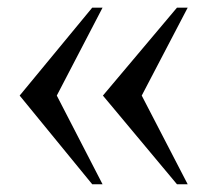

<svg xmlns="http://www.w3.org/2000/svg" viewBox="-20 -476 540 500"><path d="M220.2 3.9 31.2 -227.1 220.2 -456.1H247.1L127.9 -227.1L247.1 3.9ZM440.9 3.9 248 -227.1 440.9 -456.1H468.8L349.1 -227.1L468.8 3.9Z"/></svg>

Font: Doulos SIL CyrE
Style: Regular
Weight: 400
Designer: Walt Agee, Victor Gaultney, Peter Martin, Debbi Hosken, Becca Hirsbrunner
Foundry: SIL International
Version: Version 5.000